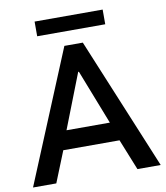

<svg xmlns="http://www.w3.org/2000/svg" viewBox="-94 -953 889 1031"><g transform="rotate(-10 350.5 -438.0)"><path d="M299.8 -719.7H400.4L698.2 0H571.3L503.4 -168.9H196.8L128.9 0H2ZM165 -876H536.1V-795.9H165ZM468.8 -271.5 352.5 -569.3H348.6L232.4 -271.5Z"/></g></svg>

Font: Reddit Sans Vanilla SemiBold
Style: Regular
Weight: 600
Designer: Stephen Hutchings
Foundry: Reddit
Version: Version 1.013